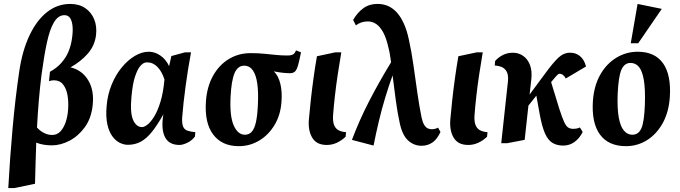

<svg xmlns="http://www.w3.org/2000/svg" viewBox="-20 -728 3456 976"><path d="M22.1 228Q30.6 73 44.1 -77.2Q57.5 -227.5 78 -366.1Q93.5 -471 129.8 -547.8Q166.1 -624.6 218.8 -666.3Q271.5 -708 336.9 -708Q382.2 -708 413.2 -686.8Q444.2 -665.6 458.9 -629.7Q473.5 -593.7 468.1 -548.9Q461.4 -495.5 426.1 -455.2Q390.9 -415 338.4 -385.7Q397.4 -371.6 428.6 -319.7Q459.7 -267.8 451 -192Q444 -126.9 411.4 -81.7Q378.7 -36.6 333.7 -12.9Q288.6 10.9 243.1 10.9Q221.6 10.9 201.4 7.4Q181.1 3.9 164.2 -3Q162.5 47.2 160.9 99.4Q159.4 151.5 158 206.1L53 228ZM244.9 -41.9Q269.9 -41.9 286.8 -59.7Q303.7 -77.6 313.7 -106.7Q323.7 -135.9 326 -169Q329.2 -209.8 323.2 -243.8Q317.2 -277.9 300.4 -298.9Q283.6 -319.9 253.9 -319.9Q240.5 -319.9 229 -315.1L233.9 -363Q270.7 -383.6 293.8 -410.6Q316.9 -437.5 329.3 -468.6Q341.7 -499.8 346.1 -533.9Q351.1 -566.5 348.9 -593.2Q346.7 -619.9 336.9 -635.4Q327 -650.9 308 -650.9Q276.2 -650.9 254.7 -615.3Q233.1 -579.6 218.5 -511.8Q203.9 -444 190.9 -346.9Q182.9 -283 177.3 -216.5Q171.7 -150 168 -80Q185.7 -60.3 205.7 -51.1Q225.6 -41.9 244.9 -41.9Z M630 8.1Q610 8.1 589.2 -1.9Q568.5 -12 551.5 -34.6Q534.5 -57.3 525.9 -95.2Q517.3 -133.1 521.9 -187.9Q526.9 -248.1 547.8 -298.4Q568.6 -348.8 599.7 -386.2Q630.9 -423.6 666.4 -444.3Q701.9 -465 736 -465Q767.1 -465 795.4 -445.6Q823.6 -426.2 839.6 -391.7L851.1 -443.1L920.9 -462.1H951.1Q935.5 -379.1 923.6 -291.1Q911.6 -203 905.9 -129Q904.5 -99.1 911 -84.1Q917.5 -69 933.2 -63.7Q948.9 -58.4 972.9 -56.1L971 -34Q955.2 -13 931.8 -2.1Q908.4 8.9 892.9 8.9Q838.7 8.9 818.4 -31.6Q798 -72.1 810.4 -146.6Q780.4 -93.1 753.1 -58.7Q725.7 -24.2 696.2 -8.1Q666.6 8.1 630 8.1ZM702.1 -82Q713.7 -82 730.3 -95Q746.9 -108 764.3 -136.4Q781.7 -164.7 795.9 -211.3Q810.1 -257.9 816 -324Q803 -364.6 780.4 -387.8Q757.7 -411 728.1 -411Q716.2 -411 706.7 -404.8Q697.1 -398.6 688.1 -385.9Q677.4 -371.1 665.9 -337.2Q654.4 -303.2 648.1 -234.9Q640.6 -153.1 656.9 -117.6Q673.1 -82 702.1 -82Z M1194 15Q1108.2 15 1063.6 -44.3Q1018.9 -103.5 1026.9 -214Q1032.5 -289 1063.6 -343.9Q1094.6 -398.7 1143.9 -428.3Q1193.1 -457.9 1254.1 -457.9Q1291.9 -457.9 1323 -454.8Q1354.1 -451.7 1382.7 -448.8Q1411.2 -445.9 1440.1 -445.9Q1463.5 -445.9 1472.2 -453.1Q1480.9 -460.4 1484.9 -471.9L1510.1 -462Q1501.5 -418.8 1494.9 -395.6Q1488.2 -372.5 1479.2 -364.2Q1470.2 -355.9 1454 -355.9Q1437 -355.9 1415.2 -358.3Q1393.4 -360.8 1372.4 -365.3Q1395.5 -341.8 1405.1 -302.1Q1414.6 -262.4 1411.1 -214Q1407 -145.2 1376.2 -93.6Q1345.4 -42 1297.7 -13.5Q1250.1 15 1194 15ZM1224.9 -43.1Q1246 -43.1 1259.7 -58.2Q1273.4 -73.2 1281 -107Q1288.6 -140.8 1290.9 -196.1Q1294.1 -258.3 1287.9 -302.5Q1281.8 -346.8 1265.3 -370.4Q1248.8 -394.1 1220.9 -394.1Q1188.4 -394.1 1172.1 -355.6Q1155.9 -317 1151.9 -233Q1147.4 -137 1168.2 -90.1Q1189.1 -43.1 1224.9 -43.1Z M1641.1 8.9Q1589.6 8.9 1567.6 -27.4Q1545.5 -63.6 1550.1 -120.1Q1553.8 -163.5 1559.7 -217.6Q1565.6 -271.8 1573.6 -329.8Q1581.5 -387.9 1591.1 -442.1L1685.1 -462.1H1715Q1705.7 -407.7 1697.1 -351Q1688.5 -294.2 1682.5 -240.8Q1676.5 -187.4 1673.1 -142.1Q1671.1 -112.1 1677.9 -93.7Q1684.6 -75.2 1699.9 -66.6Q1715.1 -58 1739.1 -56L1736.9 -33Q1718.2 -14.8 1693.4 -2.9Q1668.6 8.9 1641.1 8.9Z M1769 -16.9Q1805.5 -114.5 1855.1 -211Q1904.6 -307.5 1968 -411.6Q1965.1 -432.6 1962.1 -450.9Q1959.1 -469.2 1955 -484Q1944.6 -532.1 1928.8 -561.9Q1913 -591.6 1893.1 -605.4Q1873.3 -619.1 1850.1 -619.1Q1832.3 -619.1 1817.2 -614.1Q1802.1 -609 1788.9 -599L1775.1 -627Q1796.6 -663.8 1826.6 -685.9Q1856.6 -708.1 1898.9 -708.1Q1929 -708.1 1953.6 -697Q1978.1 -685.9 1997.9 -663.9Q2017.6 -641.9 2033 -607.9Q2048.4 -574 2058.1 -528.1Q2072 -466 2081.9 -395.4Q2091.7 -324.9 2101.6 -256.1Q2111.4 -187.3 2122.9 -131Q2128.4 -105.8 2136.6 -92.8Q2144.7 -79.9 2154.6 -75.4Q2164.5 -71 2174.1 -71Q2183.6 -71 2191.7 -73.2Q2199.9 -75.5 2206.9 -79.1L2219.1 -57.1Q2202 -19.8 2177.8 -3.4Q2153.6 13 2122.9 13Q2084.4 13 2054.9 -13.6Q2025.4 -40.1 2012.1 -101.9Q2000.3 -155.5 1991.8 -219.1Q1983.4 -282.8 1975.6 -344.8Q1956.1 -291.1 1937.9 -230.8Q1919.7 -170.4 1905.1 -108.6Q1890.5 -46.8 1878.9 11.9Z M2360.1 8.9Q2308.6 8.9 2286.6 -27.4Q2264.5 -63.6 2269.1 -120.1Q2272.8 -163.5 2278.7 -217.6Q2284.6 -271.8 2292.6 -329.8Q2300.5 -387.9 2310.1 -442.1L2404.1 -462.1H2434Q2424.7 -407.7 2416.1 -351Q2407.5 -294.2 2401.5 -240.8Q2395.5 -187.4 2392.1 -142.1Q2390.1 -112.1 2396.9 -93.7Q2403.6 -75.2 2418.9 -66.6Q2434.1 -58 2458.1 -56L2455.9 -33Q2437.2 -14.8 2412.4 -2.9Q2387.6 8.9 2360.1 8.9Z M2527.9 0 2562 -314Q2571 -391 2495 -395L2496.9 -418Q2512.4 -436 2535.6 -448Q2558.9 -460 2586.9 -460Q2616.4 -460 2639.4 -443.9Q2662.5 -427.9 2674 -397.8Q2685.5 -367.7 2680.9 -325L2672.1 -247.4L2751 -354Q2790.7 -408.5 2817.9 -434.3Q2845.1 -460.1 2878 -460.1Q2907.7 -460.1 2929 -442.2Q2950.2 -424.3 2958.9 -390L2856 -329Q2850.1 -340.3 2842.3 -346.6Q2834.4 -353 2823.1 -353Q2819.9 -353 2815.7 -349.4Q2811.5 -345.9 2803.6 -336.9Q2795.6 -327.9 2781.5 -310.6L2823.1 -175Q2838 -128.7 2848.3 -106.9Q2858.6 -85.1 2869.4 -79.1Q2880.1 -73.1 2893.1 -73.1Q2902.1 -73.1 2911.4 -74.7Q2920.6 -76.4 2927.9 -80.1L2942 -57Q2926.2 -25.2 2900.8 -6.6Q2875.4 12 2843 12Q2811 12 2788.1 -1.9Q2765.3 -15.9 2750.2 -50.2Q2735.2 -84.5 2724 -144.9L2706.5 -241.9L2666.1 -191.2L2647.1 -17.1L2558.1 0Z M3162.1 15Q3073.4 15 3030 -43.9Q2986.6 -102.9 2993.9 -214.9Q2999.8 -293.1 3031.6 -348.9Q3063.4 -404.6 3113.5 -434.8Q3163.6 -465 3222.1 -465Q3308.4 -465 3350.3 -406.4Q3392.2 -347.7 3385 -235.1Q3379.7 -157.2 3348.4 -101.3Q3317.1 -45.4 3268.4 -15.2Q3219.6 15 3162.1 15ZM3193.9 -43.1Q3226.4 -43.1 3240.7 -76.6Q3255 -110.1 3258.1 -196.1Q3260.8 -273.1 3253.1 -319.8Q3245.4 -366.4 3228.4 -387.3Q3211.4 -408.1 3185.1 -408.1Q3154.1 -408.1 3139 -373.9Q3123.9 -339.6 3119.9 -252.1Q3117 -176 3125.5 -130.1Q3134 -84.2 3151.9 -63.7Q3169.9 -43.1 3193.9 -43.1ZM3186.3 -507.9 3221 -708 3344.1 -682.9 3224.1 -507.9Z"/></svg>

Font: Ancizar Serif Light
Style: Italic
Weight: 300
Italic angle: -4°
Designer: Cesar Puertas, Viviana Monsalve, Julian Moncada, Julian Prieto, Jose Castro, Felipe Aragon, Mariel Hernandez, Sara Alarc
Version: Version 8.100